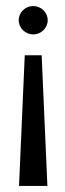

<svg xmlns="http://www.w3.org/2000/svg" viewBox="-20 -621 214 636"><path d="M42 -554C42 -528 64 -507 90 -507C116 -507 138 -528 138 -554C138 -580 116 -601 90 -601C64 -601 42 -580 42 -554ZM43 -5H137L118 -438H62Z"/></svg>

Font: Charger Sport
Style: Lit
Weight: 300
Designer: Jasper
Foundry: Cannot Into Space Fonts
Version: Version 1.1